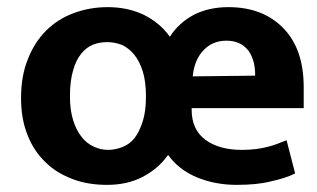

<svg xmlns="http://www.w3.org/2000/svg" viewBox="-20 -507 887 538"><path d="M831 -263V-204H517V-200C517 -162 530 -134 556 -115C582 -96 616 -87 658 -87C685 -87 708 -90 728 -95C748 -100 766 -107 783 -114L807 -21C789 -12 767 -5 740 1C713 8 681 11 643 11C603 11 566 4 532 -10C498 -24 471 -45 451 -73C432 -46 408 -26 379 -11C350 4 317 11 280 11C245 11 213 6 184 -5C155 -16 129 -31 108 -52C86 -73 69 -98 57 -129C45 -159 39 -193 39 -232C39 -273 45 -309 58 -341C70 -372 87 -399 109 -421C130 -442 156 -459 186 -470C215 -481 247 -487 282 -487C319 -487 352 -480 382 -466C412 -451 437 -431 456 -404C473 -431 496 -451 524 -466C552 -480 584 -487 620 -487C685 -487 736 -467 774 -428C812 -389 831 -334 831 -263ZM389 -237C389 -264 386 -288 380 -307C374 -326 366 -342 356 -354C346 -366 335 -375 322 -381C309 -386 295 -389 281 -389C267 -389 254 -387 241 -382C228 -377 217 -368 208 -357C198 -345 190 -329 185 -310C179 -291 176 -266 176 -237C176 -211 179 -189 185 -170C191 -151 199 -135 209 -123C218 -111 230 -102 243 -96C256 -90 269 -87 283 -87C297 -87 310 -90 323 -95C336 -100 347 -108 357 -120C366 -132 374 -148 380 -167C386 -186 389 -209 389 -237ZM520 -293 695 -295C695 -308 694 -320 691 -332C688 -344 683 -355 677 -364C670 -373 662 -380 652 -385C642 -390 630 -393 615 -393C588 -393 567 -384 550 -366C533 -348 523 -324 520 -293Z"/></svg>

Font: Holmes&Hills Bold
Style: Bold
Weight: 500
Designer: Noopur Datye, Girish Dalvi, Yashodeep Gholap, Pallavi Karambelkar
Foundry: Ek Type
Version: ""